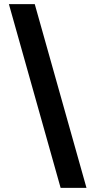

<svg xmlns="http://www.w3.org/2000/svg" viewBox="-20 -797 461 928"><path d="M273 111 23 -777H148L398 111Z"/></svg>

Font: Firefly Display
Style: Bold
Weight: 700
Designer: Colophon Foundry, Jonny Pinhorn
Foundry: Colophon Foundry
Version: Version 1.200; ttfautohint (v1.8.3)